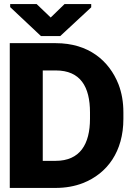

<svg xmlns="http://www.w3.org/2000/svg" viewBox="-20 -923 652 943"><path d="M28 0H253C302 0 347 -8 388 -24C507 -71 586 -179 586 -339V-371C586 -422 578 -467 562 -509C516 -625 415 -711 254 -711H28ZM30 -888 181 -746H276L428 -887V-903H297L229 -837L160 -903H30ZM190 -133V-577H254C375 -577 422 -497 422 -371V-340C422 -215 373 -133 253 -133Z"/></svg>

Font: Asimov Pro
Style: Blk
Weight: 900
Designer: Google
Version: Version 2.000980; 2014